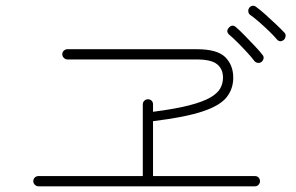

<svg xmlns="http://www.w3.org/2000/svg" viewBox="-20 -795 1040 675"><path d="M115 -140Q108 -140 102.5 -145.5Q97 -151 97 -158Q97 -166 102.5 -171Q108 -176 115 -176H482V-428Q482 -436 487.5 -441Q493 -446 500 -446Q508 -446 513 -441Q518 -436 518 -428V-402Q596 -412 644.5 -424.5Q693 -437 719 -452Q745 -467 754.5 -484.5Q764 -502 764 -522Q764 -552 743.5 -569Q723 -586 671 -586H217Q210 -586 204.5 -591.5Q199 -597 199 -604Q199 -612 204.5 -617Q210 -622 217 -622H671Q744 -622 772 -594Q800 -566 800 -522Q800 -483 777 -453.5Q754 -424 693 -403.5Q632 -383 518 -369V-176H876Q884 -176 889 -171Q894 -166 894 -158Q894 -151 889 -145.5Q884 -140 876 -140ZM899 -577Q893 -573 886 -574Q879 -575 874 -581Q866 -592 849.5 -610Q833 -628 815.5 -645.5Q798 -663 787 -672Q773 -684 784 -697Q796 -711 809 -700Q821 -690 839.5 -671Q858 -652 876 -633Q894 -614 903 -602Q908 -596 906.5 -589Q905 -582 899 -577ZM978 -655Q964 -644 953 -657Q944 -668 926.5 -685Q909 -702 890 -718.5Q871 -735 859 -743Q854 -747 853 -754Q852 -761 856 -767Q860 -773 867 -774.5Q874 -776 880 -771Q893 -762 912.5 -744.5Q932 -727 951 -709Q970 -691 980 -680Q985 -675 984 -667.5Q983 -660 978 -655Z"/></svg>

Font: Zen Maru Gothic Light
Style: Regular
Weight: 300
Designer: Yoshimichi Ohira
Foundry: Positype
Version: Version 1.001